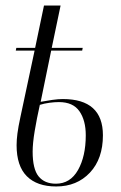

<svg xmlns="http://www.w3.org/2000/svg" viewBox="-20 -664 437 694"><path d="M183 10Q114 10 77 -27Q40 -64 40 -139Q40 -158 43 -181.5Q46 -205 54 -242L105 -481H37L39 -491H107L139 -644H199L167 -491H279L277 -481H165L127 -296Q148 -300 169.5 -303Q191 -306 207 -306Q352 -306 352 -175Q352 -90 305 -40Q258 10 183 10ZM182 0Q234 0 262 -49.5Q290 -99 290 -175Q290 -229 267 -262Q244 -295 193 -295Q177 -295 158.5 -292.5Q140 -290 124 -285Q113 -236 105.5 -191Q98 -146 98 -116Q98 -53 119.5 -26.5Q141 0 182 0Z"/></svg>

Font: Noto Serif Display ExtraCondensed Light
Style: Italic
Weight: 300
Width: 2
Italic angle: -12°
Designer: Monotype Design Team
Foundry: Monotype Imaging Inc.
Version: Version 2.009